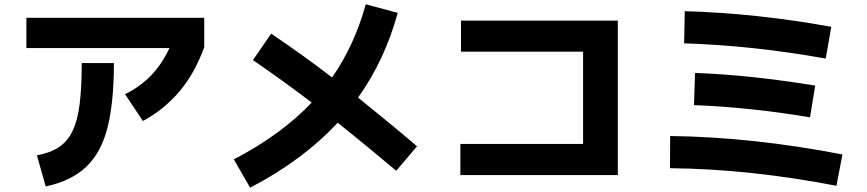

<svg xmlns="http://www.w3.org/2000/svg" viewBox="-20 -816 4040 895"><path d="M646 -252 563 -377Q629 -409 680.5 -460.5Q732 -512 770 -592H103V-733H932V-596Q887 -472 814.5 -387.5Q742 -303 646 -252ZM193 53 152 -92Q214 -103 254.5 -130Q295 -157 318.5 -206Q342 -255 351.5 -332.5Q361 -410 361 -522H511Q511 -341 481.5 -223Q452 -105 382 -38.5Q312 28 193 53Z M1146 59 1070 -73Q1291 -188 1433 -338Q1366 -389 1297.5 -438.5Q1229 -488 1159 -536L1244 -659Q1317 -610 1388 -559Q1459 -508 1528 -455Q1632 -604 1685 -796L1834 -756Q1773 -534 1649 -361Q1719 -305 1787.5 -248.5Q1856 -192 1924 -134L1827 -20Q1759 -77 1691 -133Q1623 -189 1554 -244Q1393 -70 1146 59Z M2126 0V-145H2698V-575H2129V-720H2860V0Z M3855 -691 3829 -543Q3489 -604 3169 -614L3172 -764Q3339 -759 3509 -741Q3679 -723 3855 -691ZM3780 -417 3756 -269Q3613 -293 3479 -307Q3345 -321 3215 -326L3220 -476Q3355 -471 3494.5 -456Q3634 -441 3780 -417ZM3907 -96 3879 50Q3676 11 3483.5 -9.5Q3291 -30 3103 -32L3104 -182Q3489 -177 3907 -96Z"/></svg>

Font: Murecho
Style: Bold
Weight: 700
Designer: Neil Summerour
Foundry: Positype
Version: Version 1.010; ttfautohint (v1.8.3)